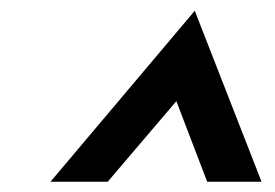

<svg xmlns="http://www.w3.org/2000/svg" viewBox="-20 -741 519 362"><path d="M75.2 -398.4 347.2 -720.7 473.1 -398.4H370.6L312.5 -550.3L183.1 -398.4Z"/></svg>

Font: HK Grotesk SemiBold Italic
Style: Regular
Weight: 600
Italic angle: -13°
Designer: Alfredo Marco Pradil and Stefan Peev
Foundry: Hanken Design Co.
Version: Version 1.000;PS 001.000;hotconv 1.0.88;makeotf.lib2.5.64775